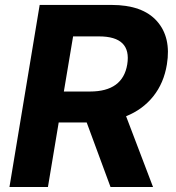

<svg xmlns="http://www.w3.org/2000/svg" viewBox="-20 -747 702 767"><path d="M17.8 0 138.5 -727.3H425.4Q549.4 -727.3 606.9 -662.6Q664.4 -598 646.7 -489.7Q634.6 -415.1 592.3 -362.2Q550.1 -309.3 483.7 -282.7L591.3 0H421.5L326.3 -257.8H214.5L171.5 0ZM235.1 -381.4H339.5Q470.5 -381.4 488.3 -489.7Q506.4 -601.6 375.7 -601.6H272Z"/></svg>

Font: Inter UI
Style: Bold Italic
Weight: 700
Italic angle: 9.39999°
Designer: Rasmus Andersson
Foundry: rsms
Version: 3.2;8d6f07862